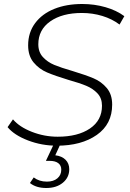

<svg xmlns="http://www.w3.org/2000/svg" viewBox="-20 -725 649 962"><path d="M18 -88 45 -127Q77 -89 139.5 -64.5Q202 -40 269 -40Q370 -40 430.5 -81Q491 -122 491 -195Q491 -233 468.5 -257Q446 -281 412.5 -295Q379 -309 322 -325Q256 -345 216 -362Q176 -379 148.5 -412Q121 -445 121 -498Q121 -562 156 -609Q191 -656 252 -680.5Q313 -705 392 -705Q453 -705 508.5 -689Q564 -673 603 -644L579 -602Q542 -630 493 -645Q444 -660 390 -660Q292 -660 232 -618Q172 -576 172 -503Q172 -464 195 -439Q218 -414 251.5 -400Q285 -386 344 -369Q410 -349 449 -332.5Q488 -316 515 -284Q542 -252 542 -201Q542 -103 465 -49Q388 5 265 5Q189 5 120 -21.5Q51 -48 18 -88ZM130 192 149 164Q176 185 215 185Q248 185 267.5 168.5Q287 152 287 125Q287 104 272 92.5Q257 81 229 81H210L251 -6H284L257 53Q290 57 308.5 75.5Q327 94 327 123Q327 164 295 190.5Q263 217 212 217Q161 217 130 192Z"/></svg>

Font: Montserrat Alternates Light
Style: Italic
Weight: 300
Italic angle: -11.3°
Designer: Julieta Ulanovsky
Foundry: Julieta Ulanovsky
Version: Version 7.200